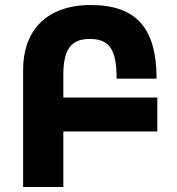

<svg xmlns="http://www.w3.org/2000/svg" viewBox="-20 -744 703 764"><path d="M606 -221V-356H232V-446C232 -548 263 -589 337 -589C416 -589 444 -547 444 -431H603C603 -630 524 -724 341 -724C162 -724 72 -619 72 -467V0H232V-221Z"/></svg>

Font: Noto Sans Armenian SemiCondensed Extra
Style: Regular
Weight: 800
Width: 4
Designer: Monotype Design Team
Foundry: Monotype Imaging Inc.
Version: Version 1.901